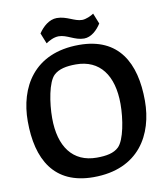

<svg xmlns="http://www.w3.org/2000/svg" viewBox="-96 -980 934 1070"><g transform="rotate(-10 370.5 -444.5)"><path d="M702 -360C702 -575 618 -730 394 -730C137 -730 39 -550 39 -360C39 -145 123 10 347 10C604 10 702 -170 702 -360ZM358 -626C493 -626 565 -528 565 -366C565 -280 545 -165 508 -129C480 -102 438 -94 383 -94C248 -94 176 -192 176 -354C176 -440 195 -556 233 -591C261 -617 303 -626 358 -626ZM291 -797C337 -797 376 -760 429 -760C469 -760 504 -793 526 -828L502 -888C488 -878 458 -864 436 -864C393 -864 354 -899 298 -899C255 -899 218 -866 194 -830L218 -770C236 -782 263 -797 291 -797Z"/></g></svg>

Font: Enriqueta
Style: Bold
Weight: 700
Designer: Viviana Monsalve, Gustavo Ibarra
Foundry: Viviana Monsalve, Gustavo Ibarra
Version: Version 1.002